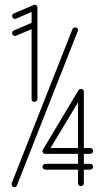

<svg xmlns="http://www.w3.org/2000/svg" viewBox="-20 -766 421 790"><path d="M50 -4Q48 4 39 4Q28 4 28 -8Q28 -10 28 -12L278 -646Q281 -653 289 -653Q301 -653 301 -642Q301 -639 300 -638ZM46 -619Q45 -618 42 -618Q37 -618 33.5 -621.5Q30 -625 30 -630Q30 -639 38 -641L110 -672V-717L46 -689Q45 -688 42 -688Q37 -688 33.5 -691.5Q30 -695 30 -700Q30 -709 38 -711L117 -745Q124 -748 129 -745Q134 -742 134 -733V-359Q134 -354 130.5 -350.5Q127 -347 122 -347Q110 -347 110 -359V-646ZM351 -92Q356 -92 359.5 -88.5Q363 -85 363 -80Q363 -75 359.5 -71.5Q356 -68 351 -68H325V-12Q325 -7 321.5 -3.5Q318 0 313 0Q308 0 304.5 -3.5Q301 -7 301 -12V-68H167Q162 -68 158.5 -71.5Q155 -75 155 -80Q155 -85 158.5 -88.5Q162 -92 167 -92H301V-133H167Q165 -133 164 -133Q163 -133 163 -133Q162 -133 161 -134Q155 -137 155 -145Q155 -148 157 -151L303 -395Q307 -400 313 -400Q314 -400 315 -400Q325 -398 325 -388V-157H351Q356 -157 359.5 -153.5Q363 -150 363 -145Q363 -139 359.5 -136Q356 -133 351 -133H325V-92ZM188 -157H301V-345Z"/></svg>

Font: Libertine Sup Light
Style: Regular
Weight: 300
Designer: Bastien Sozeau
Foundry: NBR — Bastien Sozeau
Version: Version 2.003; ttfautohint (v1.8.4.7-5d5b);gftools[0.9.33]